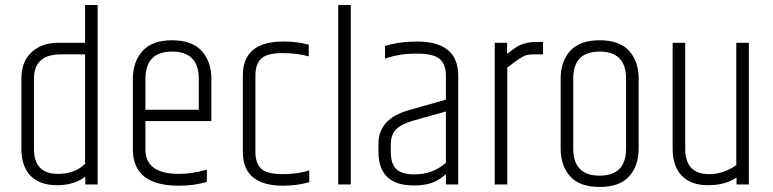

<svg xmlns="http://www.w3.org/2000/svg" viewBox="-20 -733 3071 763"><path d="M318 -517H223Q115 -517 115 -421V-141Q115 -42 210 -42Q278 -42 318 -82ZM318 -713H368V0H319V-31Q275 3 206.5 3Q138 3 101.5 -34.5Q65 -72 65 -142V-421Q65 -489 106 -526Q147 -563 211 -563H318Z M508 -139V-419Q508 -488 546.5 -530.5Q585 -573 664 -573Q743 -573 781.5 -530.5Q820 -488 820 -419V-252H558V-139Q558 -42 691 -42Q745 -42 802 -59V-10Q751 5 691 5Q508 5 508 -139ZM558 -297H770V-419Q770 -528 664 -528Q558 -528 558 -419Z M945 -433Q945 -568 1106 -568Q1164 -568 1207 -555V-509Q1162 -522 1101.5 -522Q1041 -522 1018 -500Q995 -478 995 -433V-129Q995 -84 1018 -62.5Q1041 -41 1102.5 -41Q1164 -41 1209 -56V-9Q1159 5 1106 5Q945 5 945 -129Z M1324 -713H1374V0H1324Z M1533 -160V-129Q1533 -83 1554.5 -61.5Q1576 -40 1627 -40Q1700 -40 1752 -86V-290L1620 -253Q1571 -238 1552 -217Q1533 -196 1533 -160ZM1637 -568Q1801 -568 1801 -432V0H1752V-40Q1733 -25 1719 -17Q1684 4 1624 4Q1484 4 1484 -130V-162Q1484 -261 1604 -295L1752 -337V-432Q1752 -477 1727.5 -498.5Q1703 -520 1634.5 -520Q1566 -520 1510 -500V-550Q1566 -568 1637 -568Z M2111 -566H2138V-517H2102Q2072 -517 2057 -507.5Q2042 -498 2037 -495Q2032 -492 2018 -481Q2004 -470 1996 -465V0H1946V-563H1995V-519Q2011 -530 2019 -536.5Q2027 -543 2036.5 -548.5Q2046 -554 2052 -556Q2058 -558 2068 -561Q2085 -566 2111 -566Z M2468 -420Q2468 -528 2363 -528Q2258 -528 2258 -420V-143Q2258 -35 2363 -35Q2468 -35 2468 -143ZM2208 -420Q2208 -489 2246 -531Q2284 -573 2363 -573Q2442 -573 2480 -531Q2518 -489 2518 -420V-143Q2518 -74 2480 -32Q2442 10 2363 10Q2284 10 2246 -32Q2208 -74 2208 -143Z M2906 -563H2956V0H2907V-27Q2861 3 2793.5 3Q2726 3 2689.5 -34.5Q2653 -72 2653 -142V-563H2703V-142Q2703 -41 2798 -41Q2827 -41 2854 -50Q2881 -59 2906 -77Z"/></svg>

Font: Khand Light
Style: Regular
Weight: 300
Designer: Devanagari: Sanchit Sawaria, Jyotish Sonowal; Latin: Satya Rajpurohit
Foundry: Indian Type Foundry
Version: Version 1.101;PS 1.0;hotconv 1.0.78;makeotf.lib2.5.61930; tt